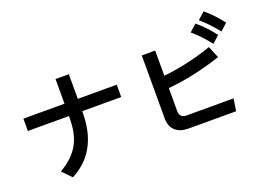

<svg xmlns="http://www.w3.org/2000/svg" viewBox="-126 -1229 2251 1616"><g transform="rotate(-20 1000.0 -421.5)"><path d="M61.5 -449.2V-559.6H429.7V-780.3H548.8V-559.6H897.5V-449.2H548.8L547.9 -407.2Q536.1 -83 284.2 46.9L206.1 -34.2Q315.4 -96.7 370.1 -183.6Q424.8 -270.5 428.7 -406.2L429.7 -449.2Z M1179.7 -154.3V-718.8H1299.8V-493.2Q1518.6 -516.6 1734.4 -591.8L1778.3 -486.3Q1529.3 -403.3 1299.8 -382.8V-181.6Q1299.8 -147.5 1314.5 -131.3Q1329.1 -115.2 1363.3 -115.2H1782.2L1765.6 -5.9H1338.9Q1264.6 -5.9 1222.2 -44.4Q1179.7 -83 1179.7 -154.3ZM1732.4 -833 1795.9 -889.6Q1876 -822.3 1941.4 -735.4L1878.9 -678.7Q1806.6 -770.5 1732.4 -833ZM1632.8 -759.8 1696.3 -816.4Q1777.3 -749 1842.8 -661.1L1780.3 -604.5Q1708 -696.3 1632.8 -759.8Z"/></g></svg>

Font: Gothic A1
Style: Bold
Weight: 700
Version: Version 2.50